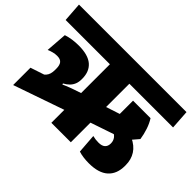

<svg xmlns="http://www.w3.org/2000/svg" viewBox="-145 -915 1199 1199"><g transform="rotate(45 455.0 -315.0)"><path d="M933.5 -516.5 925 -643.5H-24.5L-15.5 -516.5ZM722 -368 514 -300V-161.5L774.5 -250ZM793 -458H638.5V-242.5L787 -258.5L840.5 -321Q835 -358 823 -394Q811 -430 793 -458ZM628.5 1.5Q648 8 671.8 11Q695.5 14 719.5 14Q805.5 14 848.2 -24.5Q891 -63 891 -134V-141Q891 -190 867.2 -227.2Q843.5 -264.5 794.5 -287L678 -237.5Q705.5 -227 717.5 -210.2Q729.5 -193.5 729.5 -172.5V-169.5Q729.5 -146.5 715.2 -133.2Q701 -120 671 -120Q657 -120 644.8 -121.5Q632.5 -123 619 -126.5ZM547.5 0.5V-555H375.5V0.5ZM406 -124.5V-272.5L326.5 -245.5Q301.5 -237 275.8 -226.2Q250 -215.5 224.5 -202.5L216 -209L40 -150.5V2.5ZM260.5 -200 253 -224.5Q274 -235.5 288.2 -250Q302.5 -264.5 310 -283Q317.5 -301.5 317.5 -325.5V-330.5Q317.5 -394 277.8 -428Q238 -462 156 -462Q126.5 -462 99.2 -458Q72 -454 48 -446L37.5 -305Q53.5 -312 71 -316.5Q88.5 -321 106 -321Q134.5 -321 146.5 -306Q158.5 -291 158.5 -260V-249.5Q158.5 -229.5 154 -214.8Q149.5 -200 139.5 -188.8Q129.5 -177.5 112.5 -168Z"/></g></svg>

Font: Anek Devanagari Medium ExtraBold
Style: Regular
Weight: 800
Version: Version 1.003